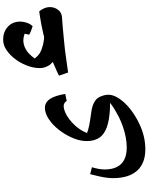

<svg xmlns="http://www.w3.org/2000/svg" viewBox="118 -808 942 1218"><g transform="rotate(-90 589.0 -199.0)"><path d="M738 -238 718 -296Q728 -301 746.5 -309.5Q765 -318 782 -325Q799 -332 805 -335Q800 -339 795.5 -344.5Q791 -350 786 -355Q776 -370 771 -385.5Q766 -401 766 -418Q766 -458 783.5 -502.5Q801 -547 831.5 -584Q862 -621 900 -640Q912 -645 923.5 -647.5Q935 -650 948 -650Q995 -650 1028 -620.5Q1061 -591 1061 -541Q1061 -523 1054 -501Q1047 -479 1032 -463Q1016 -468 1001.5 -473.5Q987 -479 978 -485Q980 -492 981 -499Q982 -506 984 -514Q972 -518 961.5 -520Q951 -522 942 -522Q914 -522 885.5 -506.5Q857 -491 827 -450Q844 -428 861 -417.5Q878 -407 901 -401Q912 -397 932 -393.5Q952 -390 964 -390Q972 -392 980.5 -394.5Q989 -397 997 -398Q1019 -403 1041 -407.5Q1063 -412 1085 -415Q1096 -417 1106.5 -418.5Q1117 -420 1126 -421Q1136 -410 1144.5 -391.5Q1153 -373 1153 -353Q1153 -325 1136.5 -302.5Q1120 -280 1091 -277Q1064 -275 1025.5 -272Q987 -269 942 -264Q913 -262 882.5 -258Q852 -254 816.5 -249Q781 -244 738 -238ZM251 252Q162 252 115 199.5Q68 147 68 47Q68 30 70.5 8.5Q73 -13 79 -40Q85 -67 93 -98L137 -87Q123 -40 123 -7Q123 63 158 98.5Q193 134 263 134Q293 134 325.5 128Q358 122 392 110.5Q426 99 458 83Q481 71 503.5 57.5Q526 44 546 28Q534 28 522.5 28Q511 28 500 27Q433 23 390.5 7.5Q348 -8 327 -36Q303 -69 303 -119Q303 -157 318.5 -198Q334 -239 360.5 -277.5Q387 -316 420 -344Q470 -385 514 -385Q549 -385 570.5 -352.5Q592 -320 602 -256L558 -247Q551 -257 543 -261.5Q535 -266 526 -266Q508 -266 486.5 -257Q465 -248 443 -231.5Q421 -215 400 -192Q371 -160 354 -118Q374 -110 403.5 -104Q433 -98 472 -93Q507 -89 527.5 -82Q548 -75 563 -63Q578 -52 587.5 -28Q597 -4 597 19Q597 49 573 85.5Q549 122 506.5 156Q464 190 410 215Q332 252 251 252Z"/></g></svg>

Font: Noto Naskh Arabic
Style: Bold
Weight: 700
Designer: Monotype Design Team, David Williams, Mohamad Dakak and Nizar Qandah
Foundry: Monotype Imaging Inc.
Version: Version 2.016